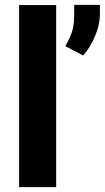

<svg xmlns="http://www.w3.org/2000/svg" viewBox="-20 -771 432 791"><path d="M211.4 -750V0H58.6V-750ZM391.6 -751V-716.3Q391.6 -668.9 371.1 -621.1Q350.6 -573.2 322.3 -542.5L249 -581.1Q265.1 -607.4 275.4 -636.5Q285.6 -665.5 285.6 -708.5V-751Z"/></svg>

Font: Vazirmatn RD UI ExtraBold
Style: Regular
Weight: 800
Designer: Saber Rastikerdar
Foundry: Saber Rastikerdar
Version: Version 33.003